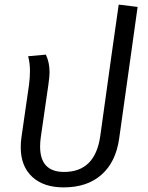

<svg xmlns="http://www.w3.org/2000/svg" viewBox="-20 -801 642 833"><path d="M577 -771 548 -563 497 -200Q483 -99 421 -43.5Q359 12 256 12Q169 12 119.5 -34Q70 -80 70 -162Q70 -183 73 -205L106 -434Q110 -465 110 -493Q110 -528 102 -557L179 -564Q195 -530 195 -488Q195 -469 190 -434L157 -206Q154 -184 154 -165Q154 -55 258 -55Q393 -55 415 -211L464 -563L495 -781Z"/></svg>

Font: FiraGO Book
Style: Italic
Weight: 350
Italic angle: -8°
Designer: bBox Type GmbH
Foundry: bBox Type GmbH
Version: Version 1.001